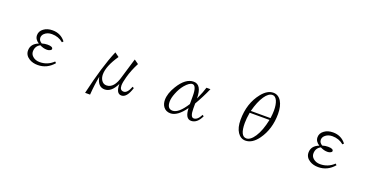

<svg xmlns="http://www.w3.org/2000/svg" viewBox="-23 -1623 5045 2573"><g transform="rotate(20 2500.0 -336.0)"><path d="M684.1 -144Q592.3 -36.1 460 -36.1Q389.2 -36.1 338.9 -66.9Q272.9 -107.4 272.9 -176.3Q272.9 -271.5 377.9 -312Q315.9 -350.1 315.9 -410.2Q315.9 -467.8 367.2 -504.9Q416 -542 492.2 -542Q608.9 -542 678.7 -451.2L662.1 -434.1Q594.2 -491.2 501 -491.2Q435.5 -491.2 395 -452.1Q369.1 -426.3 369.1 -393.1Q369.1 -351.6 414.1 -326.2Q453.1 -338.4 493.7 -338.4Q569.8 -338.4 569.8 -303.2Q569.8 -294.4 560.1 -287.1Q538.1 -271 504.9 -271Q455.6 -271 404.8 -297.4Q338.9 -262.7 338.9 -186Q338.9 -146 371.1 -117.2Q410.6 -82 470.7 -82Q584 -82 666 -161.1Z M1186 96.2Q1279.3 -311 1381.8 -551.8L1442.9 -507.8Q1325.2 -335.9 1325.2 -217.8Q1325.2 -174.3 1344.2 -140.6Q1371.1 -94.7 1418.9 -94.7Q1528.3 -94.7 1576.2 -275.9Q1590.8 -330.6 1646 -508.8L1659.2 -550.8L1720.2 -507.8Q1662.1 -397 1631.8 -285.6Q1609.9 -206.1 1609.9 -163.6Q1609.9 -94.7 1665 -94.7Q1718.3 -94.7 1756.8 -197.8L1777.8 -186Q1731.4 -35.6 1653.8 -35.6Q1577.1 -35.6 1577.1 -172.9Q1512.2 -35.6 1414.1 -35.6Q1316.4 -35.6 1291 -169.9Q1267.6 -54.7 1256.8 96.2Z M2787.1 -151.4Q2733.4 -36.1 2647.9 -36.1Q2563.5 -36.1 2559.1 -186Q2452.6 -36.1 2352.1 -36.1Q2288.1 -36.1 2252 -84Q2223.1 -124 2223.1 -181.2Q2223.1 -273.4 2290 -382.3Q2387.2 -542 2503.9 -542Q2619.6 -542 2621.1 -345.2Q2673.8 -461.9 2690.9 -523.9H2748Q2691.9 -395.5 2621.1 -274.4V-202.1Q2621.1 -79.1 2669.9 -79.1Q2724.6 -79.1 2767.1 -165ZM2557.1 -242.2V-356Q2557.1 -506.3 2498 -506.3Q2455.6 -506.3 2395 -435.5Q2349.1 -380.4 2318.8 -302.2Q2291 -232.9 2291 -182.1Q2291 -79.1 2368.2 -79.1Q2454.1 -79.1 2557.1 -242.2Z M3558.1 -768.1Q3629.4 -768.1 3671.9 -700.2Q3712.9 -631.8 3712.9 -521Q3712.9 -304.7 3601.1 -148.9Q3519.5 -36.1 3421.9 -36.1Q3354 -36.1 3310.1 -101.1Q3267.1 -166.5 3267.1 -276.4Q3267.1 -512.7 3396 -672.9Q3473.1 -768.1 3558.1 -768.1ZM3637.2 -435.1Q3646 -501 3646 -545.9Q3646 -630.9 3623 -683.1Q3598.6 -735.8 3558.1 -735.8Q3500.5 -735.8 3448.2 -657.7Q3393.1 -577.1 3356 -435.1ZM3350.1 -407.2Q3335 -318.8 3335 -256.3Q3335 -68.4 3423.8 -68.4Q3481.9 -68.4 3539.1 -155.3Q3599.1 -246.6 3632.3 -407.2Z M4684.1 -144Q4592.3 -36.1 4460 -36.1Q4389.2 -36.1 4338.9 -66.9Q4272.9 -107.4 4272.9 -176.3Q4272.9 -271.5 4377.9 -312Q4315.9 -350.1 4315.9 -410.2Q4315.9 -467.8 4367.2 -504.9Q4416 -542 4492.2 -542Q4608.9 -542 4678.7 -451.2L4662.1 -434.1Q4594.2 -491.2 4501 -491.2Q4435.5 -491.2 4395 -452.1Q4369.1 -426.3 4369.1 -393.1Q4369.1 -351.6 4414.1 -326.2Q4453.1 -338.4 4493.7 -338.4Q4569.8 -338.4 4569.8 -303.2Q4569.8 -294.4 4560.1 -287.1Q4538.1 -271 4504.9 -271Q4455.6 -271 4404.8 -297.4Q4338.9 -262.7 4338.9 -186Q4338.9 -146 4371.1 -117.2Q4410.6 -82 4470.7 -82Q4584 -82 4666 -161.1Z"/></g></svg>

Font: I.Ming
Style: Regular
Weight: 400
Designer: Ichiten Fonts Project
Version: Version 5.10 Mar 24, 2018